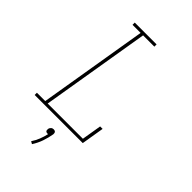

<svg xmlns="http://www.w3.org/2000/svg" viewBox="-278 -835 1157 1157"><g transform="rotate(45 300.0 -257.0)"><path d="M35 0V-19H106L222 -716H153V-735H339V-716H243L127 -19H427L448 -145H469L445 0ZM233 221 217 212Q233 188 243 162.5Q253 137 259 110Q258 110 257 110Q256 110 255 110Q251 110 246.5 109Q242 108 239.5 104.5Q237 101 236.5 96.5Q236 92 237 88Q237 83 239.5 79Q242 75 245.5 71.5Q249 68 253.5 66.5Q258 65 263 65Q267 65 271.5 66.5Q276 68 278.5 71.5Q281 75 281.5 79Q282 83 282 88Q276 123 264.5 156.5Q253 190 233 221Z"/></g></svg>

Font: Iosevka Etoile Thin Oblique
Style: Regular
Weight: 100
Italic angle: -9°
Designer: Belleve Invis
Foundry: Belleve Invis
Version: Version 15.5.2; ttfautohint (v1.8.4)